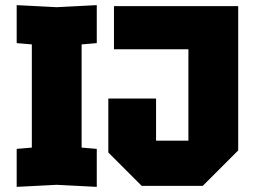

<svg xmlns="http://www.w3.org/2000/svg" viewBox="-20 -724 988 748"><path d="M45 4V-144L104 -149V-551L45 -556V-704L201 -696L357 -704V-556L298 -551V-149L357 -144V4L201 -4ZM402 -130V-340H588V-176H714V-532H424V-700H908V-138L770 0H532Z"/></svg>

Font: Tektur ExtraBold
Style: Regular
Weight: 800
Designer: Adam Jagosz
Foundry: Adam Jagosz
Version: Version 1.005;gftools[0.9.30]